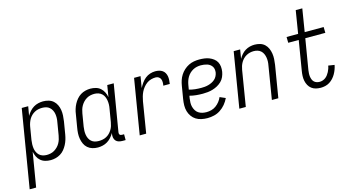

<svg xmlns="http://www.w3.org/2000/svg" viewBox="-122 -1135 3218 1750"><g transform="rotate(-15 1487.0 -260.0)"><path d="M-26 215 96 -520H157L142 -433Q155 -455 171.5 -473.5Q188 -492 208.5 -504.5Q229 -517 252.5 -522.5Q276 -528 298 -528Q325 -528 350.5 -520.5Q376 -513 394.5 -496.5Q413 -480 424 -457Q435 -434 439 -408.5Q443 -383 441.5 -356Q440 -329 436 -302L416 -182Q412 -159 405 -136Q398 -113 386.5 -91Q375 -69 359 -49.5Q343 -30 321.5 -17Q300 -4 276 2Q252 8 229 8Q202 8 177.5 1Q153 -6 134 -22.5Q115 -39 104.5 -61.5Q94 -84 89 -109L35 215ZM206 -47Q224 -47 243 -51Q262 -55 278.5 -65Q295 -75 309 -89Q323 -103 332.5 -120Q342 -137 347.5 -155Q353 -173 356 -191L376 -311Q380 -331 380.5 -350Q381 -369 378 -387.5Q375 -406 366.5 -422.5Q358 -439 344.5 -451Q331 -463 313 -468Q295 -473 275 -473Q258 -473 240 -469.5Q222 -466 205 -457Q188 -448 174 -434.5Q160 -421 150.5 -404.5Q141 -388 135 -370.5Q129 -353 126 -335L106 -215Q103 -195 102.5 -175.5Q102 -156 104.5 -137Q107 -118 115 -101Q123 -84 136 -71.5Q149 -59 167.5 -53Q186 -47 206 -47Z M675 8Q648 8 623 0.5Q598 -7 579 -23.5Q560 -40 549.5 -63Q539 -86 534.5 -111.5Q530 -137 531.5 -164Q533 -191 538 -218L558 -338Q561 -361 568 -384Q575 -407 586.5 -429Q598 -451 614.5 -470.5Q631 -490 652 -503Q673 -516 697 -522Q721 -528 744 -528Q771 -528 796 -521Q821 -514 839.5 -497.5Q858 -481 869 -458.5Q880 -436 885 -411L903 -520H964L890 -77Q889 -71 890 -65Q891 -59 894.5 -55Q898 -51 903.5 -49Q909 -47 915 -47H935V8H906Q888 8 871.5 3.5Q855 -1 844 -13Q833 -25 829.5 -42Q826 -59 829 -77L831 -87Q818 -65 801.5 -46.5Q785 -28 764.5 -15.5Q744 -3 720.5 2.5Q697 8 675 8ZM698 -47Q715 -47 733.5 -50.5Q752 -54 769 -63Q786 -72 799.5 -85.5Q813 -99 823 -115.5Q833 -132 838.5 -149.5Q844 -167 847 -185L867 -305Q871 -325 871.5 -344.5Q872 -364 869 -383Q866 -402 858.5 -419Q851 -436 837.5 -448.5Q824 -461 805.5 -467Q787 -473 767 -473Q749 -473 730.5 -469Q712 -465 695 -455Q678 -445 664.5 -431Q651 -417 641 -400Q631 -383 625.5 -365Q620 -347 617 -329L597 -209Q594 -189 593.5 -170Q593 -151 596 -132.5Q599 -114 607 -97.5Q615 -81 628.5 -69Q642 -57 660 -52Q678 -47 698 -47Z M1070 0 1156 -520H1217L1199 -412Q1211 -435 1226.5 -457Q1242 -479 1262.5 -495.5Q1283 -512 1308 -520Q1333 -528 1357 -528Q1376 -528 1393 -524Q1410 -520 1424 -510.5Q1438 -501 1446.5 -486Q1455 -471 1458 -454Q1461 -437 1460 -419Q1459 -401 1456 -382H1395Q1398 -398 1398 -414Q1398 -430 1392.5 -443.5Q1387 -457 1374.5 -465Q1362 -473 1346 -473Q1325 -473 1303 -467Q1281 -461 1262.5 -447.5Q1244 -434 1229 -415.5Q1214 -397 1204.5 -377Q1195 -357 1189 -336Q1183 -315 1179 -293L1131 0Z M1709 8Q1680 8 1652 2Q1624 -4 1601.5 -18Q1579 -32 1563 -54.5Q1547 -77 1539.5 -103.5Q1532 -130 1532.5 -159Q1533 -188 1538 -218L1558 -338Q1562 -363 1570 -387.5Q1578 -412 1592.5 -435Q1607 -458 1627.5 -476.5Q1648 -495 1672 -507Q1696 -519 1721.5 -523.5Q1747 -528 1772 -528Q1796 -528 1820 -525Q1844 -522 1865.5 -513.5Q1887 -505 1905.5 -491Q1924 -477 1934.5 -457.5Q1945 -438 1947.5 -414Q1950 -390 1946 -365Q1942 -342 1932 -319Q1922 -296 1904 -278.5Q1886 -261 1864 -249Q1842 -237 1818.5 -230Q1795 -223 1771.5 -220.5Q1748 -218 1725 -218Q1693 -218 1662 -221Q1631 -224 1601 -232L1597 -209Q1594 -188 1593.5 -167.5Q1593 -147 1598 -128.5Q1603 -110 1613 -93.5Q1623 -77 1639 -66.5Q1655 -56 1674 -51.5Q1693 -47 1714 -47Q1736 -47 1759.5 -53Q1783 -59 1803 -73.5Q1823 -88 1838.5 -107.5Q1854 -127 1863 -149L1916 -126Q1902 -96 1880.5 -70Q1859 -44 1831 -25.5Q1803 -7 1771.5 0.5Q1740 8 1709 8ZM1725 -273Q1741 -273 1757.5 -274.5Q1774 -276 1791 -280.5Q1808 -285 1824.5 -293Q1841 -301 1854.5 -313Q1868 -325 1876 -341Q1884 -357 1887 -374Q1889 -389 1887 -404Q1885 -419 1877 -431Q1869 -443 1857.5 -451.5Q1846 -460 1831.5 -464.5Q1817 -469 1802 -471Q1787 -473 1772 -473Q1754 -473 1735 -469Q1716 -465 1698.5 -455.5Q1681 -446 1666.5 -432Q1652 -418 1642 -401Q1632 -384 1626 -365.5Q1620 -347 1617 -329L1610 -287Q1638 -279 1666.5 -276Q1695 -273 1725 -273Z M2010 0 2096 -520H2157L2143 -435Q2154 -455 2170 -473.5Q2186 -492 2206.5 -504.5Q2227 -517 2249.5 -522.5Q2272 -528 2294 -528Q2321 -528 2346 -520.5Q2371 -513 2389 -496Q2407 -479 2417 -456Q2427 -433 2431 -407.5Q2435 -382 2433.5 -355.5Q2432 -329 2428 -302L2378 0H2317L2368 -311Q2372 -331 2372.5 -350Q2373 -369 2370 -387Q2367 -405 2359.5 -421.5Q2352 -438 2339 -450Q2326 -462 2308.5 -467.5Q2291 -473 2271 -473Q2254 -473 2236.5 -469Q2219 -465 2202.5 -456Q2186 -447 2172.5 -433.5Q2159 -420 2149.5 -403.5Q2140 -387 2134.5 -370Q2129 -353 2126 -335L2071 0Z M2778 8Q2754 8 2731.5 2.5Q2709 -3 2691.5 -16.5Q2674 -30 2663 -50Q2652 -70 2647.5 -92.5Q2643 -115 2644 -138.5Q2645 -162 2649 -186L2695 -465H2596L2595 -520H2704L2739 -735H2801L2766 -520H2945L2946 -465H2757L2709 -177Q2707 -162 2706 -147Q2705 -132 2707 -117.5Q2709 -103 2714 -89.5Q2719 -76 2729 -66Q2739 -56 2753 -51.5Q2767 -47 2782 -47Q2796 -47 2811 -52Q2826 -57 2838 -66.5Q2850 -76 2859 -88Q2868 -100 2875 -113.5Q2882 -127 2887 -141.5Q2892 -156 2894 -170L2952 -161Q2948 -140 2940.5 -119.5Q2933 -99 2922 -79.5Q2911 -60 2895.5 -43Q2880 -26 2861 -14Q2842 -2 2820 3Q2798 8 2778 8Z"/></g></svg>

Font: Iosevka Light
Style: Italic
Weight: 300
Italic angle: -9°
Monospace: yes
Designer: Belleve Invis
Foundry: Belleve Invis
Version: Version 32.5.0; ttfautohint (v1.8.4)